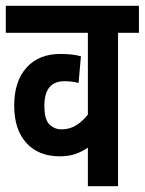

<svg xmlns="http://www.w3.org/2000/svg" viewBox="-20 -642 499 662"><path d="M459 -529H387V0H283V-133Q263 -119 239.5 -111Q216 -103 186 -103Q113 -103 71 -149Q29 -195 29 -278Q29 -362 71.5 -409Q114 -456 188 -456Q209 -456 227 -454Q245 -452 259 -448L251 -356Q228 -362 202 -362Q133 -362 133 -277Q133 -230 150.5 -213Q168 -196 192 -196Q221 -196 243.5 -210.5Q266 -225 283 -247V-529H0V-622H459Z"/></svg>

Font: Noto Sans ExtraCondensed SemiBold
Style: Regular
Weight: 600
Width: 2
Designer: Monotype Design Team
Foundry: Monotype Imaging Inc.
Version: Version 2.013; ttfautohint (v1.8.4.7-5d5b)